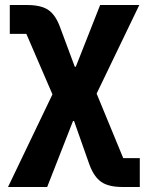

<svg xmlns="http://www.w3.org/2000/svg" viewBox="-20 -545 585 765"><path d="M12 200 189 -169 85 -410H19V-525H88Q144 -525 173 -505Q202 -485 220 -435L278 -279H282L379 -525H535L365 -172L471 85H537V200H468Q412 200 383 179.5Q354 159 336 110L275 -63H271L168 200Z"/></svg>

Font: Anuphan
Style: Bold
Weight: 700
Designer: Mike Abbink, Paul van der Laan, Pieter van Rosmalen, Mint Tantisuwanna
Foundry: Bold Monday; Cadson Demak
Version: Version 3.002;hotconv 1.0.109;makeotfexe 2.5.65596